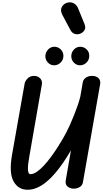

<svg xmlns="http://www.w3.org/2000/svg" viewBox="-20 -1638 891 1667"><path d="M220 9.5Q137.5 9.5 97.2 -64.5Q57 -138.5 84.5 -294L194 -913Q197.5 -933 218.8 -956Q240 -979 276 -979Q308.5 -979 328.8 -957.8Q349 -936.5 343.5 -904.5L234.5 -279Q228.5 -245.5 225.2 -217.2Q222 -189 222.5 -168.8Q223 -148.5 228.2 -137.2Q233.5 -126 244.5 -126Q270.5 -126 300.2 -146.5Q330 -167 361.2 -200.8Q392.5 -234.5 422.2 -275Q452 -315.5 478.2 -356.2Q504.5 -397 524.5 -431.5Q544.5 -466 555 -487Q569 -513 586.8 -552.5Q604.5 -592 622.5 -637Q640.5 -682 655.5 -725.5Q670.5 -769 678 -803L698.5 -922Q702.5 -947.5 724.8 -963.2Q747 -979 778.5 -979Q817.5 -979 836.2 -958.5Q855 -938 849.5 -907L700 -55.5Q695 -27 671 -13.5Q647 0 621 0Q589 0 566.8 -18.2Q544.5 -36.5 551 -73.5L596 -333Q564 -278 529.5 -227.2Q495 -176.5 458 -133.2Q421 -90 382 -58Q343 -26 302.2 -8.2Q261.5 9.5 220 9.5ZM674.5 -1071Q644 -1071 621.2 -1094.5Q598.5 -1118 599 -1151.5Q599.5 -1184 622 -1208Q644.5 -1232 677 -1232Q708 -1232 732 -1209.2Q756 -1186.5 755 -1151.5Q754.5 -1118 730.8 -1094.5Q707 -1071 674.5 -1071ZM449.5 -1071Q419 -1071 396.2 -1094.5Q373.5 -1118 374 -1151.5Q375 -1184 397.5 -1208Q420 -1232 452.5 -1232Q483.5 -1232 507.2 -1209.2Q531 -1186.5 530.5 -1151.5Q530 -1118 506 -1094.5Q482 -1071 449.5 -1071ZM685 -1349.5Q661.5 -1336.5 634.5 -1342.2Q607.5 -1348 592 -1376.5L523 -1505.5Q501 -1547 515.8 -1575.5Q530.5 -1604 560.5 -1613.5Q590.5 -1623.5 617.8 -1610.5Q645 -1597.5 656.5 -1569.5L713.5 -1430Q725 -1400.5 716 -1381Q707 -1361.5 685 -1349.5Z"/></svg>

Font: Edu QLD Hand
Style: Regular
Weight: 400
Designer: Tina and Corey Anderson, Eben Sorkin
Foundry: Sorkin Type Co.
Version: Version 2.000